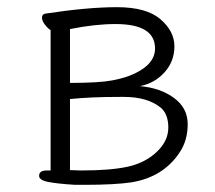

<svg xmlns="http://www.w3.org/2000/svg" viewBox="-20 -502 599 535"><path d="M189 13Q140 10 114.5 5Q89 0 89 -12Q89 -27 110 -27H121V-418Q113 -423 105 -433.5Q97 -444 97 -453Q97 -462 106 -464Q224 -482 306 -482Q388 -482 427 -448.5Q466 -415 466 -373Q466 -331 438.5 -300.5Q411 -270 370 -262Q427 -257 465 -229Q503 -201 503 -156Q503 -111 481 -78Q436 -9 347 6Q300 13 217 13ZM302 -435Q245 -435 175 -421V-271Q256 -271 293 -278Q330 -285 355 -297Q412 -324 412 -367Q412 -435 302 -435ZM175 -28 207 -27Q288 -27 336 -37.5Q384 -48 416.5 -78.5Q449 -109 449 -146.5Q449 -184 428 -202Q391 -232 325 -232H314Q232 -232 175 -226Z"/></svg>

Font: ToneOZ-Pinyin-WenKai-Light
Style: Light
Weight: 300
Designer: Fontworks Inc.
Foundry: ToneOZ
Version: Version 0.240331